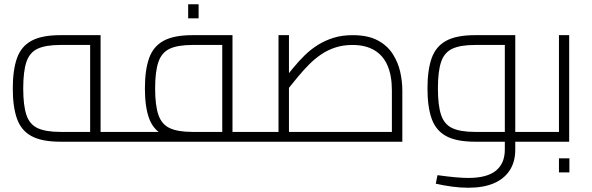

<svg xmlns="http://www.w3.org/2000/svg" viewBox="-20 -665 2778 901"><path d="M263 0Q176 0 127.5 -26.5Q79 -53 59.5 -108.5Q40 -164 40 -250Q40 -336 59.5 -391.5Q79 -447 127.5 -473.5Q176 -500 263 -500H452V-26H403V-475L426 -454H263Q195 -454 157 -436.5Q119 -419 104 -374.5Q89 -330 89 -250Q89 -170 104 -125.5Q119 -81 157 -63.5Q195 -46 263 -46H554V0ZM554 0V-46Q561 -46 565 -44Q569 -42 571 -39Q573 -36 573.5 -32Q574 -28 574 -23Q574 -18 573.5 -13.5Q573 -9 571 -6Q569 -3 565 -1.5Q561 0 554 0Z M1071 0V-46H1174V0ZM554 0V-46H1056L1023 -15V-475L1046 -454H883Q815 -454 777 -436.5Q739 -419 723.5 -374.5Q708 -330 708 -250Q708 -170 723.5 -125.5Q739 -81 777 -63.5Q815 -46 883 -46V-6Q796 -6 747.5 -31Q699 -56 679.5 -110Q660 -164 660 -250Q660 -336 679.5 -391.5Q699 -447 747.5 -473.5Q796 -500 883 -500H1071V0ZM554 0Q547 0 543 -1.5Q539 -3 537 -6Q535 -9 534.5 -13.5Q534 -18 534 -23Q534 -30 535.5 -34.5Q537 -39 541 -42.5Q545 -46 554 -46ZM1174 0V-46Q1181 -46 1185 -44Q1189 -42 1191 -39Q1193 -36 1193.5 -32Q1194 -28 1194 -23Q1194 -18 1193.5 -13.5Q1193 -9 1191 -6Q1189 -3 1185 -1.5Q1181 0 1174 0ZM863 -579V-645H912V-579Z M1174 0V-46H1859L1819 -9V-241Q1819 -310 1798.5 -357.5Q1778 -405 1736.5 -429.5Q1695 -454 1634 -454Q1591 -454 1555 -442.5Q1519 -431 1488.5 -410.5Q1458 -390 1431.5 -363.5Q1405 -337 1380.5 -307.5Q1356 -278 1332 -248L1306 -285Q1331 -316 1356.5 -347Q1382 -378 1410 -405.5Q1438 -433 1471.5 -454Q1505 -475 1545 -487.5Q1585 -500 1635 -500Q1706 -500 1751.5 -476Q1797 -452 1822.5 -412.5Q1848 -373 1858 -328Q1868 -283 1868 -241V0ZM1287 -46V-500H1336V-46ZM1174 0Q1167 0 1163 -1.5Q1159 -3 1157 -6Q1155 -9 1154.5 -13.5Q1154 -18 1154 -23Q1154 -30 1155.5 -34.5Q1157 -39 1161 -42.5Q1165 -46 1174 -46Z M2398 0V-46H2500V0ZM2178 216Q2139 216 2099.5 210.5Q2060 205 2025 197L2033 157Q2084 164 2118.5 167Q2153 170 2178 170Q2265 170 2307 136Q2349 102 2349 37V-472L2372 -454H2209Q2141 -454 2103 -436.5Q2065 -419 2050 -374.5Q2035 -330 2035 -250Q2035 -170 2050 -125.5Q2065 -81 2103 -63.5Q2141 -46 2209 -46H2349V0H2209Q2122 0 2073.5 -26.5Q2025 -53 2005.5 -108.5Q1986 -164 1986 -250Q1986 -336 2005.5 -391.5Q2025 -447 2073.5 -473.5Q2122 -500 2209 -500H2398V37Q2398 95 2371.5 135Q2345 175 2296.5 195.5Q2248 216 2178 216ZM2500 0V-46Q2507 -46 2511 -44Q2515 -42 2517 -39Q2519 -36 2519.5 -32Q2520 -28 2520 -23Q2520 -18 2519.5 -13.5Q2519 -9 2517 -6Q2515 -3 2511 -1.5Q2507 0 2500 0Z M2500 0V-46H2624L2603 -27V-500H2651V0ZM2500 0Q2493 0 2489 -1.5Q2485 -3 2483 -6Q2481 -9 2480.5 -13.5Q2480 -18 2480 -23Q2480 -30 2481.5 -34.5Q2483 -39 2487 -42.5Q2491 -46 2500 -46ZM2603 144V78H2652V144Z"/></svg>

Font: Cairo Play Light
Style: Regular
Weight: 300
Version: Version 3.119